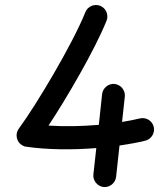

<svg xmlns="http://www.w3.org/2000/svg" viewBox="-20 -709 679 775"><path d="M442.4 -370.1C417.5 -372.6 394.5 -353.5 392.1 -328.6L378.9 -205.1C310.5 -199.2 239.7 -197.8 175.8 -202.1C249.5 -313.5 361.3 -504.9 410.2 -625.5C419.4 -648.9 408.2 -675.8 384.8 -685.5C361.3 -694.8 334 -683.6 324.7 -660.2C272 -528.8 125 -283.2 55.7 -189.5C47.9 -178.7 45.4 -166.5 47.9 -153.3C50.3 -140.1 57.6 -129.9 68.8 -123C74.2 -119.6 80.1 -117.2 86.4 -116.7C170.4 -104.5 271.5 -103.5 368.7 -111.3L356.9 -4.4C354.5 20.5 373.5 43.5 398.4 45.9C423.3 48.3 446.3 29.3 448.7 4.4L462.4 -121.6C500 -127 534.7 -133.3 566.4 -141.1C591.3 -147 606.4 -172.9 600.6 -196.8C594.7 -221.7 569.8 -236.8 544.9 -231C522.9 -225.6 499 -221.2 472.7 -216.8L483.9 -319.8C486.3 -344.7 467.3 -367.7 442.4 -370.1Z"/></svg>

Font: Mikhak Medium
Style: Regular
Weight: 500
Designer: Amin Abedi
Version: Version 3.2